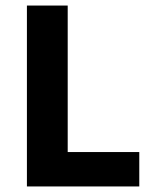

<svg xmlns="http://www.w3.org/2000/svg" viewBox="-20 -672 558 692"><path d="M77 0V-652H224V-124H482V0Z"/></svg>

Font: Mada
Style: Bold
Weight: 700
Designer: Khaled Hosny
Version: Version 1.5